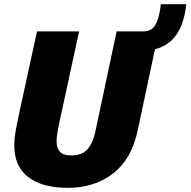

<svg xmlns="http://www.w3.org/2000/svg" viewBox="-20 -888 914 921"><path d="M669.5 -737.5Q708 -737.5 726.5 -770.8Q745 -804 751.5 -868H873.5Q861 -750.5 805.2 -696.5Q749.5 -642.5 649.5 -642.5ZM640.5 -262.5Q611.5 -125 522.5 -56Q433.5 13 306 13Q182.5 13 115.5 -38.5Q48.5 -90 48.5 -190.5Q48.5 -223 54.2 -255.5Q60 -288 71 -340L157.5 -737.5H359.5L266.5 -308.5Q261 -283.5 257.8 -266.2Q254.5 -249 253 -235.8Q251.5 -222.5 251.5 -208.5Q251.5 -176.5 268 -159.5Q284.5 -142.5 322.5 -142.5Q373.5 -142.5 399.5 -172Q425.5 -201.5 437.5 -257.5L539.5 -737.5H741.5Z"/></svg>

Font: Epilogue Black
Style: Italic
Weight: 900
Italic angle: -12°
Designer: Tyler Finck
Foundry: Etcetera Type Co
Version: Version 2.111